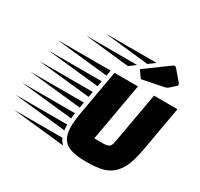

<svg xmlns="http://www.w3.org/2000/svg" viewBox="-397 -1106 1400 1347"><g transform="rotate(30 302.5 -432.0)"><path d="M238 -388 -186 -433H246ZM221 -292 -202 -337H229ZM272 -580 -151 -625H280ZM-168 -529H263L255 -484ZM212 -241Q208 -208 207 -196L-216 -241ZM205 -145Q205 -121 208 -100L-215 -145ZM222 -48Q235 -20 254 -3L-169 -48ZM486 -156Q521 -156 536 -165.5Q551 -175 557 -209L631 -625H821L759 -274Q744 -189 724.5 -137Q705 -85 670 -49Q635 -13 583.5 1Q532 15 453 15Q332 15 283.5 -21.5Q235 -58 235 -147Q235 -196 249 -274L311 -625H501L418 -156ZM641 -875Q647 -879 654 -879Q661 -879 670 -868L733 -794Q742 -784 742 -777.5Q742 -771 739.5 -767.5Q737 -764 693 -726Q683 -717 667 -714L493 -679L452 -736ZM479 -794 119 -833H532ZM368 -713 8 -752H421Z"/></g></svg>

Font: Faster One
Style: Regular
Weight: 400
Designer: Eduardo Rodriguez Tunni
Foundry: Eduardo Rodriguez Tunni
Version: Version 1.002